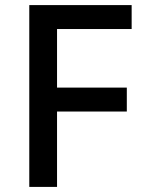

<svg xmlns="http://www.w3.org/2000/svg" viewBox="-20 -734 569 754"><path d="M204 0H95V-714H497V-620H204V-390H478V-296H204Z"/></svg>

Font: Noto Sans Thaana Medium
Style: Regular
Weight: 500
Designer: David Williams
Foundry: Google Inc.
Version: Version 3.001; ttfautohint (v1.8.4.7-5d5b)